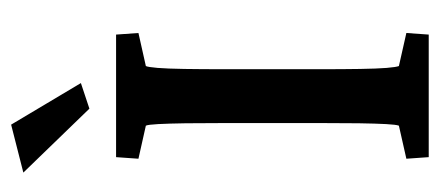

<svg xmlns="http://www.w3.org/2000/svg" viewBox="-247 -559 806 352"><g transform="rotate(-90 156.0 -383.0)"><path d="M43.9 0 41 -41 101.6 -54.7Q103.5 -59.6 104.5 -78.1Q105.5 -96.7 106 -127.9Q106.4 -159.2 106.4 -201.2V-371.1Q106.4 -414.1 106 -445.8Q105.5 -477.5 104.5 -496.1Q103.5 -514.6 101.6 -518.6L41 -532.2L43.9 -573.2H268.6L271.5 -532.2L210.9 -518.6Q209 -514.6 207.5 -497.1Q206.1 -479.5 205.6 -448.2Q205.1 -417 205.1 -371.1V-201.2Q205.1 -157.2 205.6 -126Q206.1 -94.7 207.5 -77.1Q209 -59.6 210.9 -54.7L271.5 -41L268.6 0ZM132.8 -622.1 15.6 -743.2 103.5 -765.6 179.7 -637.7Z"/></g></svg>

Font: Crimson Pro ExtraLight Medium
Style: Regular
Weight: 500
Version: Version 1.002